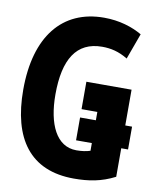

<svg xmlns="http://www.w3.org/2000/svg" viewBox="-83 -789 696 862"><g transform="rotate(10 265.0 -357.5)"><path d="M313 10C379 10 437 1 499 -31V-161H530V-265H499V-428H293V-303H365V-265H293V-161H365V-126C348 -120 325 -117 302 -117C211 -117 166 -212 166 -348C166 -508 219 -595 336 -595C375 -595 412 -587 453 -562L496 -680C451 -706 392 -725 322 -725C131 -725 20 -586 20 -344C20 -121 113 10 313 10Z"/></g></svg>

Font: Noto Sans Mono Condensed ExtraBold
Style: Regular
Weight: 800
Width: 3
Designer: Monotype Design Team
Foundry: Monotype Imaging Inc.
Version: Version 2.014